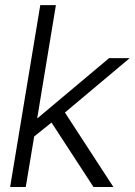

<svg xmlns="http://www.w3.org/2000/svg" viewBox="-20 -748 539 768"><path d="M20.5 0 141.1 -727.5H203.6L128.9 -275.4H130.4L416.5 -515.6H499L239.7 -297.9L433.6 0H354L186 -257.8L116.7 -202.1L83 0Z"/></svg>

Font: Inter Display Light
Style: Italic
Weight: 300
Italic angle: -9.39999°
Designer: Rasmus Andersson
Foundry: rsms
Version: Version 4.000;git-a52131595